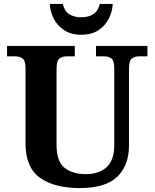

<svg xmlns="http://www.w3.org/2000/svg" viewBox="-20 -948 787 978"><path d="M387 10Q257 10 183.5 -42.5Q110 -95 110 -218V-600Q110 -640 94.5 -650.5Q79 -661 59 -661H16V-714H361V-661H319Q298 -661 283 -650Q268 -639 268 -596V-210Q268 -126 308.5 -93.5Q349 -61 417 -61Q484 -61 523 -96.5Q562 -132 562 -208V-600Q562 -640 547 -650.5Q532 -661 511 -661H469V-714H731V-661H688Q667 -661 652 -650Q637 -639 637 -596V-206Q637 -106 577.5 -48Q518 10 387 10ZM394 -771Q342 -771 306.5 -794.5Q271 -818 253 -854.5Q235 -891 234 -928H300Q308 -892 332.5 -876Q357 -860 394 -860Q431 -860 455.5 -876Q480 -892 488 -928H554Q553 -891 535 -854.5Q517 -818 482 -794.5Q447 -771 394 -771Z"/></svg>

Font: Noto Serif Toto
Style: Bold
Weight: 700
Designer: Monotype Design Team
Foundry: Monotype Imaging Inc.
Version: Version 2.001; ttfautohint (v1.8.4.7-5d5b)